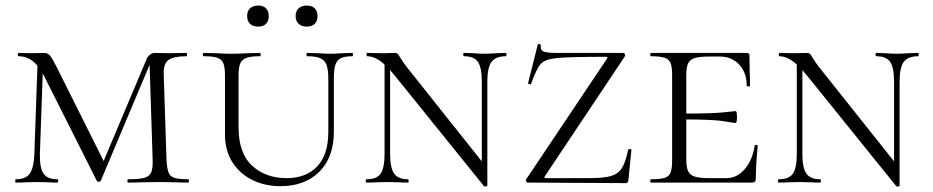

<svg xmlns="http://www.w3.org/2000/svg" viewBox="-20 -659 3368 693"><path d="M116 -446 136 -443 124 -104Q123 -53 137 -32.5Q151 -12 187 -12Q190 -12 190 -6Q190 0 187 0Q166 0 155 -1L113 -2L73 -1Q60 0 37 0Q35 0 35 -6Q35 -12 37 -12Q73 -12 87.5 -32.5Q102 -53 104 -104ZM660 0Q632 0 616 -1L557 -2L489 -1Q472 0 442 0Q440 0 440 -6Q440 -12 442 -12Q482 -12 500.5 -17Q519 -22 525.5 -36.5Q532 -51 531 -81L519 -456H533L344 -7Q342 -3 337 -3Q331 -3 329 -7L139 -385Q104 -456 47 -456Q44 -456 44 -462Q44 -468 47 -468L95 -467L139 -468Q152 -468 160 -459Q168 -450 185 -416L359 -68L336 -35L508 -443Q512 -454 520.5 -461Q529 -468 538 -468L588 -467L653 -468Q655 -468 655 -462Q655 -456 653 -456Q607 -456 588 -442.5Q569 -429 571 -389L581 -81Q583 -50 588.5 -36Q594 -22 609.5 -17Q625 -12 660 -12Q662 -12 662 -6Q662 0 660 0Z M1089 -456Q1086 -456 1086 -462Q1086 -468 1089 -468L1127 -467Q1157 -465 1174 -465Q1188 -465 1216 -467L1252 -468Q1254 -468 1254 -462Q1254 -456 1252 -456Q1224 -456 1210 -449Q1196 -442 1190.5 -425Q1185 -408 1185 -375V-184Q1185 -91 1132.5 -39Q1080 13 992 13Q936 13 890.5 -9.5Q845 -32 818.5 -74Q792 -116 792 -174V-387Q792 -417 786 -431Q780 -445 764.5 -450.5Q749 -456 715 -456Q712 -456 712 -462Q712 -468 715 -468L759 -467Q795 -465 815 -465Q840 -465 876 -467L918 -468Q921 -468 921 -462Q921 -456 918 -456Q885 -456 869 -450Q853 -444 847 -429.5Q841 -415 841 -385V-200Q841 -106 890 -61Q939 -16 1014 -16Q1085 -16 1125 -58.5Q1165 -101 1165 -182V-375Q1165 -408 1158.5 -425Q1152 -442 1136 -449Q1120 -456 1089 -456ZM872 -601Q872 -619 882.5 -629Q893 -639 912 -639Q930 -639 940 -629Q950 -619 950 -601Q950 -583 940 -573Q930 -563 912 -563Q893 -563 882.5 -573Q872 -583 872 -601ZM1047 -601Q1047 -619 1058 -629Q1069 -639 1087 -639Q1106 -639 1116 -629Q1126 -619 1126 -601Q1126 -583 1116 -573Q1106 -563 1087 -563Q1069 -563 1058 -573Q1047 -583 1047 -601Z M1368 -446 1388 -443V-104Q1388 -53 1402.5 -32.5Q1417 -12 1453 -12Q1455 -12 1455 -6Q1455 0 1453 0Q1431 0 1420 -1L1379 -2L1337 -1Q1325 0 1303 0Q1300 0 1300 -6Q1300 -12 1303 -12Q1340 -12 1354 -32.5Q1368 -53 1368 -104ZM1727 13 1405 -386Q1373 -425 1350 -440.5Q1327 -456 1305 -456Q1303 -456 1303 -462Q1303 -468 1305 -468L1361 -467L1404 -468Q1412 -468 1415.5 -464.5Q1419 -461 1426 -449Q1437 -431 1449 -416L1729 -64L1739 11Q1739 13 1734 14Q1729 15 1727 13ZM1739 11 1719 -20V-364Q1719 -415 1705 -435.5Q1691 -456 1655 -456Q1652 -456 1652 -462Q1652 -468 1655 -468L1688 -467Q1712 -465 1729 -465Q1745 -465 1771 -467L1806 -468Q1808 -468 1808 -462Q1808 -456 1806 -456Q1769 -456 1754 -435.5Q1739 -415 1739 -364Z M2173 -452Q2173 -454 2165 -454Q2033 -454 1990 -449.5Q1947 -445 1932 -428.5Q1917 -412 1897 -357Q1897 -355 1893 -355Q1890 -355 1887.5 -356.5Q1885 -358 1886 -359L1921 -498Q1921 -500 1925 -500Q1928 -500 1930.5 -498.5Q1933 -497 1932 -496Q1930 -479 1940.5 -473.5Q1951 -468 1990 -468H2228Q2233 -468 2235.5 -463.5Q2238 -459 2235 -455L1948 -25Q1944 -20 1945 -18Q1946 -16 1952 -16H2104Q2158 -16 2184.5 -23.5Q2211 -31 2224.5 -52Q2238 -73 2247 -118Q2248 -121 2253.5 -121Q2259 -121 2259 -118L2248 -8Q2248 -5 2245.5 -1.5Q2243 2 2239 2L1886 0Q1881 0 1879 -4.5Q1877 -9 1880 -13L2170 -446Z M2329 -12Q2363 -12 2379 -17Q2395 -22 2400.5 -36.5Q2406 -51 2406 -81V-387Q2406 -417 2400.5 -431Q2395 -445 2379 -450.5Q2363 -456 2329 -456Q2327 -456 2327 -462Q2327 -468 2329 -468H2675Q2685 -468 2685 -460L2686 -398Q2687 -379 2687 -350Q2687 -347 2681 -347Q2675 -347 2675 -350Q2675 -397 2648 -426Q2621 -455 2577 -455H2543Q2505 -455 2487.5 -449.5Q2470 -444 2463.5 -430Q2457 -416 2457 -386V-85Q2457 -56 2463.5 -41.5Q2470 -27 2488 -21.5Q2506 -16 2543 -16H2601Q2640 -16 2668 -48.5Q2696 -81 2704 -133Q2704 -136 2709.5 -136Q2715 -136 2715 -133Q2708 -61 2708 -15Q2708 -7 2705 -3.5Q2702 0 2693 0H2329Q2327 0 2327 -6Q2327 -12 2329 -12ZM2437 -228V-249Q2552 -249 2591 -253.5Q2630 -258 2635 -258Q2640 -258 2640 -237Q2640 -215 2635 -215Q2631 -215 2592.5 -221.5Q2554 -228 2437 -228Z M2856 -446 2876 -443V-104Q2876 -53 2890.5 -32.5Q2905 -12 2941 -12Q2943 -12 2943 -6Q2943 0 2941 0Q2919 0 2908 -1L2867 -2L2825 -1Q2813 0 2791 0Q2788 0 2788 -6Q2788 -12 2791 -12Q2828 -12 2842 -32.5Q2856 -53 2856 -104ZM3215 13 2893 -386Q2861 -425 2838 -440.5Q2815 -456 2793 -456Q2791 -456 2791 -462Q2791 -468 2793 -468L2849 -467L2892 -468Q2900 -468 2903.5 -464.5Q2907 -461 2914 -449Q2925 -431 2937 -416L3217 -64L3227 11Q3227 13 3222 14Q3217 15 3215 13ZM3227 11 3207 -20V-364Q3207 -415 3193 -435.5Q3179 -456 3143 -456Q3140 -456 3140 -462Q3140 -468 3143 -468L3176 -467Q3200 -465 3217 -465Q3233 -465 3259 -467L3294 -468Q3296 -468 3296 -462Q3296 -456 3294 -456Q3257 -456 3242 -435.5Q3227 -415 3227 -364Z"/></svg>

Font: Cormorant SC Light
Style: Regular
Weight: 300
Designer: Christian Thalmann (Catharsis Fonts)
Foundry: Catharsis Fonts
Version: Version 4.000